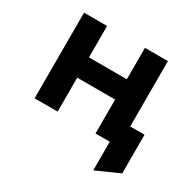

<svg xmlns="http://www.w3.org/2000/svg" viewBox="-151 -666 997 992"><g transform="rotate(30 347.0 -170.0)"><path d="M76.5 0V-511H214V-323.5H440V-511H577V-121H662.5V109.5L525 171V0H440V-202.5H214V0Z"/></g></svg>

Font: Overpass ExtraBold
Style: Regular
Weight: 800
Designer: Delve Withrington, Dave Bailey, Thomas Jockin
Foundry: Delve Fonts LLC
Version: Version 4.000; ttfautohint (v1.8.3)